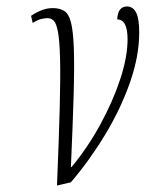

<svg xmlns="http://www.w3.org/2000/svg" viewBox="-20 -564 456 593"><path d="M76 -515Q90 -525 107.5 -532Q125 -539 143 -539Q164 -539 178 -530.5Q192 -522 199 -495.5Q206 -469 208 -415.5Q210 -362 207.5 -272.5Q205 -183 199 -48H201Q250 -107 289 -178Q328 -249 351 -318.5Q374 -388 374 -443Q374 -504 342 -504Q344 -544 372 -544Q391 -544 400.5 -525Q410 -506 410 -464Q410 -391 381.5 -309.5Q353 -228 305 -148.5Q257 -69 199 -1L156 9Q162 -136 164.5 -231.5Q167 -327 165.5 -383Q164 -439 159 -465.5Q154 -492 146 -500Q138 -508 126 -508Q119 -508 108 -505.5Q97 -503 81 -493Z"/></svg>

Font: Noto Serif ExtraCondensed ExtraLight
Style: Italic
Weight: 200
Width: 2
Italic angle: -12°
Designer: Monotype Design Team
Foundry: Monotype Imaging Inc.
Version: Version 2.014; ttfautohint (v1.8.4.7-5d5b)